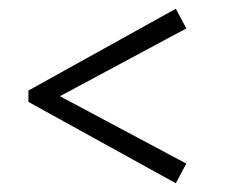

<svg xmlns="http://www.w3.org/2000/svg" viewBox="-20 -503 518 439"><path d="M406 -129 382 -84 45 -270V-296L382 -483L406 -438L117 -283Z"/></svg>

Font: Piazzolla Thin Light
Style: Regular
Weight: 300
Version: Version 2.005